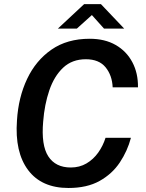

<svg xmlns="http://www.w3.org/2000/svg" viewBox="-20 -926 728 956"><path d="M321 10Q187 10 120 -79.2Q53 -168.5 64.5 -326.5Q71.5 -441 115 -533Q158.5 -625 236.5 -679Q314.5 -733 426.5 -733Q502 -733 556 -702Q610 -671 639 -616.2Q668 -561.5 667 -491H541Q538.5 -550.5 505.8 -590.8Q473 -631 407.5 -631Q339 -631 294.2 -588.8Q249.5 -546.5 225.5 -476Q201.5 -405.5 195 -321Q184.5 -203 220.5 -147.5Q256.5 -92 332.5 -92Q376 -92 410.5 -112.2Q445 -132.5 469 -166.2Q493 -200 505.5 -240H632Q614.5 -174 576.5 -117Q538.5 -60 475.8 -25Q413 10 321 10ZM268 -783.5 399 -905.5H482.5L598.5 -783.5H498L437.5 -851L362.5 -783.5Z"/></svg>

Font: Public Sans SemiBold
Style: Italic
Weight: 600
Italic angle: -8°
Designer: The Public Sans project authors (U.S. Web Design System). Libre Franklin designed by Pablo Impallari and Rodrigo Fuenzal
Version: Version 1.007; ttfautohint (v1.8.1) -l 8 -r 50 -G 200 -x 14 